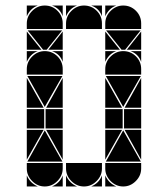

<svg xmlns="http://www.w3.org/2000/svg" viewBox="-20 -677 608 695"><path d="M284 -657Q311 -657 330 -638Q349 -619 349 -592V-572H219V-592Q219 -618 238.5 -637.5Q258 -657 284 -657ZM142 -492Q169 -492 188 -473Q207 -454 207 -427V-407H77V-427Q77 -453 96.5 -472.5Q116 -492 142 -492ZM142 -657Q169 -657 188 -638Q207 -619 207 -592V-572H77V-592Q77 -618 96.5 -637.5Q116 -657 142 -657ZM426 -492Q453 -492 472 -473Q491 -454 491 -427V-407H361V-427Q361 -453 380.5 -472.5Q400 -492 426 -492ZM426 -657Q453 -657 472 -638Q491 -619 491 -592V-572H361V-592Q361 -618 380.5 -637.5Q400 -657 426 -657ZM426 -2Q400 -2 380.5 -21.5Q361 -41 361 -67V-87H491V-67Q491 -41 471.5 -21.5Q452 -2 426 -2ZM142 -2Q116 -2 96.5 -21.5Q77 -41 77 -67V-87H207V-67Q207 -41 187.5 -21.5Q168 -2 142 -2ZM284 -2Q258 -2 238.5 -21.5Q219 -41 219 -67V-87H349V-67Q349 -41 329.5 -21.5Q310 -2 284 -2ZM363 -92 426 -205 490 -92ZM79 -92 142 -205 206 -92ZM206 -402 142 -290 79 -402ZM490 -402 426 -290 363 -402ZM205 -567 149 -497H136L80 -567ZM489 -567 433 -497H420L364 -567ZM424 -212H361V-282H424ZM140 -212H77V-282H140ZM491 -212H429V-282H491ZM207 -212H145V-282H207ZM77 -287V-395L138 -287ZM361 -287V-395L422 -287ZM361 -207H422L361 -99ZM77 -207H138L77 -99ZM207 -287H147L207 -395ZM491 -207V-99L431 -207ZM207 -207V-99L147 -207ZM491 -287H431L491 -395ZM361 -497V-563L414 -497ZM77 -497V-563L130 -497ZM207 -497H155L207 -563ZM491 -497H439L491 -563ZM219 -42Q231 -14 259 -2H219ZM77 -42Q89 -14 117 -2H77ZM361 -42Q373 -14 401 -2H361ZM361 -492H401Q387 -487 377 -477Q367 -467 361 -453ZM310 -2Q324 -8 334 -18Q344 -28 349 -42V-2ZM361 -657H401Q387 -652 377 -642Q367 -632 361 -618ZM77 -492H117Q103 -487 93 -477Q83 -467 77 -453ZM168 -2Q182 -8 192 -18Q202 -28 207 -42V-2ZM219 -657H259Q245 -652 235 -642Q225 -632 219 -618ZM77 -657H117Q103 -652 93 -642Q83 -632 77 -618ZM349 -657V-618Q339 -647 310 -657ZM491 -492V-453Q481 -482 452 -492ZM207 -492V-453Q197 -482 168 -492ZM207 -657V-618Q197 -647 168 -657Z"/></svg>

Font: CAT DyFa
Style: Regular
Weight: 400
Designer: Peter Wiegel
Foundry: Peter Wiegel
Version: Version 1.001; ttfautohint (v1.3)